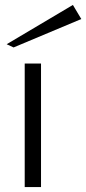

<svg xmlns="http://www.w3.org/2000/svg" viewBox="-20 -757 349 777"><path d="M80 0V-500H146V0ZM35 -565 7 -578 275 -737 309 -680Z"/></svg>

Font: Panamera
Style: Regular
Weight: 400
Designer: Bastien Sozeau
Foundry: NBR — Bastien Sozeau
Version: Version 3.002; ttfautohint (v1.8.4.7-5d5b);gftools[0.9.33]